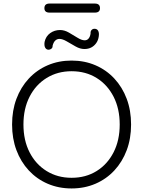

<svg xmlns="http://www.w3.org/2000/svg" viewBox="-20 -1051 806 1081"><path d="M718 -350Q718 -271 693.5 -205.5Q669 -140 624 -91.5Q579 -43 517.5 -16.5Q456 10 383 10Q310 10 248.5 -16.5Q187 -43 142 -91.5Q97 -140 72.5 -205.5Q48 -271 48 -350Q48 -429 72.5 -494.5Q97 -560 142 -608.5Q187 -657 248.5 -683.5Q310 -710 383 -710Q456 -710 517.5 -683.5Q579 -657 624 -608.5Q669 -560 693.5 -494.5Q718 -429 718 -350ZM654 -350Q654 -439 619.5 -506.5Q585 -574 524 -612Q463 -650 383 -650Q304 -650 242.5 -612Q181 -574 146.5 -506.5Q112 -439 112 -350Q112 -261 146.5 -193.5Q181 -126 242.5 -88Q304 -50 383 -50Q463 -50 524 -88Q585 -126 619.5 -193.5Q654 -261 654 -350ZM254 -771Q241 -771 234.5 -782.5Q228 -794 231 -815Q238 -847 262.5 -864.5Q287 -882 318 -882Q343 -882 368 -867.5Q393 -853 416.5 -838.5Q440 -824 457 -824Q471 -824 479.5 -835Q488 -846 490 -863Q489 -875 495.5 -882Q502 -889 512 -889Q527 -889 533 -877Q539 -865 536 -846Q533 -824 521.5 -808Q510 -792 493.5 -783.5Q477 -775 455 -775Q431 -775 405.5 -789.5Q380 -804 356 -818Q332 -832 315 -832Q301 -832 291 -822.5Q281 -813 276 -793Q277 -783 269.5 -777Q262 -771 254 -771ZM259 -980Q230 -980 230 -1005Q230 -1031 259 -1031H514Q543 -1031 543 -1005Q543 -980 514 -980Z"/></svg>

Font: zvoove
Style: Regular
Weight: 400
Designer: Vernon Adams (Nunito) & Andrew Paglinawan (Quicksand)
Foundry: zvoove
Version: Version 3.006